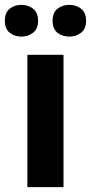

<svg xmlns="http://www.w3.org/2000/svg" viewBox="-35 -772 375 792"><path d="M227 0H78V-546H227ZM-15 -686Q-15 -720 5 -736Q25 -752 53 -752Q81 -752 101.5 -736Q122 -720 122 -686Q122 -653 101.5 -637Q81 -621 53 -621Q25 -621 5 -637Q-15 -653 -15 -686ZM182 -686Q182 -720 202 -736Q222 -752 251 -752Q279 -752 299.5 -736Q320 -720 320 -686Q320 -653 299.5 -637Q279 -621 251 -621Q222 -621 202 -637Q182 -653 182 -686Z"/></svg>

Font: BC Sans
Style: Bold
Weight: 700
Designer: Monotype Design Team
Province of B.C.
Foundry: Monotype Imaging Inc.
Version: Version 2.000;GOOG;noto-source:20170915:90ef993387c0